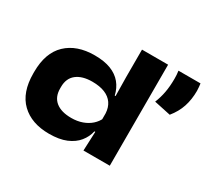

<svg xmlns="http://www.w3.org/2000/svg" viewBox="-136 -863 1162 1083"><g transform="rotate(30 445.0 -321.0)"><path d="M287 15.5Q172.5 15.5 106.5 -48Q40.5 -111.5 40.5 -235.5V-245Q40.5 -369.5 107.5 -433.2Q174.5 -497 290.5 -497Q353.5 -497 396.2 -480.2Q439 -463.5 465 -432Q491 -400.5 501 -356.5H552.5L506.5 -244Q504.5 -281.5 486.5 -307.8Q468.5 -334 435 -347.8Q401.5 -361.5 353 -361.5Q288 -361.5 251 -332.5Q214 -303.5 214 -247.5V-237.5Q214 -182 249.8 -153.2Q285.5 -124.5 351 -124.5Q390 -124.5 422 -136Q454 -147.5 476.8 -168Q499.5 -188.5 510.5 -214L558.5 -124.5H502.5Q494 -85.5 468.2 -53.8Q442.5 -22 397.8 -3.2Q353 15.5 287 15.5ZM503 0 509 -142.5 506.5 -174V-317.5V-341.5L504.5 -480V-658H674.5V0ZM885.5 -658Q886.5 -649 888 -636.5Q889.5 -624 889.5 -611.5Q889.5 -555.5 874 -508.2Q858.5 -461 823.5 -418L715.5 -441Q730.5 -477.5 738 -518Q745.5 -558.5 745.5 -607Q745.5 -620 744.8 -632.2Q744 -644.5 742 -658Z"/></g></svg>

Font: Anek Latin Expanded
Style: Bold
Weight: 700
Width: 7
Designer: Yesha Goshar
Foundry: Ek Type
Version: Version 1.003